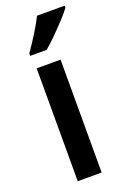

<svg xmlns="http://www.w3.org/2000/svg" viewBox="-148 -817 580 868"><g transform="rotate(-20 142.0 -383.0)"><path d="M183 0H68V-543H183ZM284 -756Q270 -737 244.5 -709.5Q219 -682 190.5 -653.5Q162 -625 139 -606H60V-618Q86 -655 110 -693.5Q134 -732 151 -766H284Z"/></g></svg>

Font: Noto Sans Kannada Condensed SemiBold
Style: Regular
Weight: 600
Width: 3
Designer: Jelle Bosma - Monotype Design Team
Foundry: Monotype Imaging Inc.
Version: Version 2.005; ttfautohint (v1.8.4.7-5d5b)